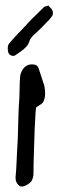

<svg xmlns="http://www.w3.org/2000/svg" viewBox="-20 -680 221 700"><path d="M141.6 -655.3Q144.5 -656.7 156.2 -659.7Q156.2 -659.7 161.1 -654.3Q166 -648.9 168 -647.5Q169.9 -644 171.4 -641.1Q174.8 -632.3 170.9 -622.6Q167.5 -617.7 159.2 -607.9Q124 -570.8 111.3 -560.1Q96.2 -547.4 89.4 -535.6Q84 -517.6 74.7 -508.3Q65.4 -499 52.7 -490.2Q49.8 -488.3 46.1 -485.6Q42.5 -482.9 41.5 -482.4Q40 -481 35.9 -478.8Q31.7 -476.6 31.2 -476.1Q26.4 -476.1 23.4 -477.1Q8.3 -480 8.3 -502.4Q8.3 -511.2 9.8 -515.1Q11.2 -519.5 16.6 -524.9Q17.1 -525.9 17.8 -526.6Q18.6 -527.3 19 -527.8Q19.5 -528.3 20 -528.8Q20.5 -529.3 20.5 -529.8Q32.7 -544.4 58.1 -570.3Q70.3 -583 80.1 -593.8Q89.8 -604.5 96.9 -611.8Q104 -619.1 117.2 -631.3Q123 -637.2 131.3 -645.3Q139.6 -653.3 141.6 -655.3ZM84.5 -443.8Q90.3 -445.3 97.2 -445.3Q115.7 -445.3 120.6 -431.6Q123 -425.3 141.6 -367.2Q144.5 -354 144.5 -339.8Q144.5 -324.7 140.1 -314Q138.7 -305.7 126.2 -297.9Q113.8 -290 111.3 -287.6Q109.4 -272.9 108.4 -246.3Q107.4 -219.7 106.4 -209.5Q106 -190.4 104 -136.5Q102.1 -82.5 102.1 -53.2V-43.5Q99.1 -22 90.3 -14.6Q72.8 0 59.6 0Q58.1 0 53.2 -1Q36.6 -11.7 36.6 -32.7Q36.6 -36.1 37.1 -38.1Q39.1 -56.6 40.5 -91.6Q42 -126.5 42.5 -132.8Q44.9 -162.1 46.1 -218Q47.4 -273.9 48.8 -296.4Q50.8 -314.5 51.3 -348.9Q51.8 -383.3 53.2 -399.4Q54.7 -414.6 63 -427Q71.3 -439.5 84.5 -443.8Z"/></svg>

Font: Avessa
Style: Medium
Weight: 500
Designer: Arman Khorramak
Foundry: Arman Khorramak
Version: Version 1.000; ttfautohint (v1.8.1)